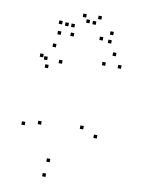

<svg xmlns="http://www.w3.org/2000/svg" viewBox="-103 -1027 827 1117"><g transform="rotate(10 310.0 -468.0)"><path d="M500.5 -250.7V-270.7H480.5V-250.7ZM569 -674.7V-694.7H549V-674.7ZM527 -741.3V-761.3H507V-741.3ZM475.7 -676V-696H455.7V-676ZM413.5 -289.3V-309.3H393.5V-289.3ZM254.8 -67.3V-87.3H234.8V-67.3ZM167.5 -273.8V-293.8H147.5V-273.8ZM225.8 -644.2V-664.2H205.8V-644.2ZM174.3 -731.8V-751.8H154.3V-731.8ZM111.3 -661.8V-681.8H91.3V-661.8ZM150.5 -604.3V-624.3H130.5V-604.3ZM137.2 -650V-670H117.2V-650ZM74.5 -254.2V-274.2H54.5V-254.2ZM245.7 21V1H225.7V21ZM265.2 -812V-832H245.2V-812ZM379.8 -901.3V-921.3H359.8V-901.3ZM342.5 -903.7V-923.7H322.5V-903.7ZM435.7 -818.2V-838.2H415.7V-818.2ZM487.3 -809.3V-829.3H467.3V-809.3ZM490.8 -859.2V-879.2H470.8V-859.2ZM407 -936.7V-956.7H387V-936.7ZM317.7 -933.3V-953.3H297.7V-933.3ZM224.2 -865.2V-885.2H204.2V-865.2ZM260.3 -864.3V-884.3H240.3V-864.3ZM186.7 -869.7V-889.7H166.7V-869.7ZM189.7 -808.5V-828.5H169.7V-808.5Z"/></g></svg>

Font: Monaspace Radon Dots Var
Style: Regular
Weight: 400
Designer: Riley Cran and the Lettermatic Team
Version: Version 1.100 (Monaspace Radon Dots)